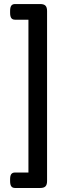

<svg xmlns="http://www.w3.org/2000/svg" viewBox="-20 -788 331 946"><path d="M178.2 -768.1Q196.3 -768.1 204.1 -760Q211.9 -752 211.9 -733.9V104Q211.9 122.1 204.1 130.1Q196.3 138.2 178.2 138.2H54.2Q41.5 138.2 35.6 130.1Q29.8 122.1 29.8 104V95.2Q29.8 77.6 35.6 69.8Q41.5 62 54.2 62H120.1V-690.9H54.2Q41.5 -690.9 35.6 -699Q29.8 -707 29.8 -725.1V-733.9Q29.8 -752 35.6 -760Q41.5 -768.1 54.2 -768.1Z"/></svg>

Font: Asap Symbol
Style: Regular
Weight: 900
Designer: Tania Quindós, Elena González Miranda, Marcela Romero, Pablo Cosgaya
Foundry: Omnibus-Type
Version: Version 1.000;PS 001.000;hotconv 1.0.70;makeotf.lib2.5.58329